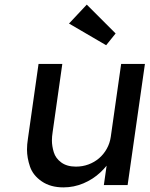

<svg xmlns="http://www.w3.org/2000/svg" viewBox="-20 -802 648 832"><path d="M255 10Q199 10 161 -16Q123 -42 110 -80Q97 -118 97 -154Q97 -176 101 -201L147 -525H250L208 -229Q205 -210 205 -193Q205 -169 213 -142.5Q221 -116 245.5 -98Q270 -80 309 -80Q338 -80 363.5 -89.5Q389 -99 409 -116Q429 -133 442.5 -157Q456 -181 460 -209L505 -525H608L533 0H430L442 -84Q430 -69 415 -55Q383 -25 341.5 -7.5Q300 10 255 10ZM440 -606 279 -700 356 -782 481 -657Z"/></svg>

Font: Lexend
Style: Italic
Weight: 400
Italic angle: -8.13011°
Designer: Bonnie Shaver-Troup, Thomas Jockin
Foundry: Lexend
Version: Version 1.007